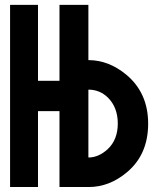

<svg xmlns="http://www.w3.org/2000/svg" viewBox="-20 -752 626 772"><path d="M335.4 -118.7Q376.5 -118.7 413.1 -152.3Q453.6 -190.4 453.6 -255.4Q453.6 -320.3 413.6 -359.9Q380.9 -391.6 335.4 -391.6ZM20.5 0V-732.4H132.8V-427.2H219.2V-732.4H335.4V-510.3Q417 -510.3 487.8 -451.7Q575.7 -378.4 575.7 -254.9Q575.7 -130.9 490.7 -59.6Q419.9 0 336.9 0H219.2V-305.2H132.8V0Z"/></svg>

Font: Consola Mono
Style: Bold
Weight: 700
Monospace: yes
Designer: Wojciech Kalinowski "wmk69" (wmk69@o2.pl)
Foundry: Wojciech Kalinowski "wmk69" (wmk69@o2.pl)
Version: Version 2.1.0